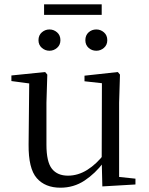

<svg xmlns="http://www.w3.org/2000/svg" viewBox="-20 -858 693 893"><path d="M210 -622Q190 -622 174.5 -635.5Q159 -649 159 -671Q159 -694 174.5 -707.5Q190 -721 210 -721Q230 -721 245.5 -707.5Q261 -694 261 -671Q261 -649 245.5 -635.5Q230 -622 210 -622ZM428 -622Q407 -622 392 -635.5Q377 -649 377 -671Q377 -694 392 -707.5Q407 -721 428 -721Q448 -721 463.5 -707.5Q479 -694 479 -671Q479 -649 463.5 -635.5Q448 -622 428 -622ZM185 -789V-838H453V-789ZM261 15Q190 15 151 -29.5Q112 -74 113 -186L116 -484L138 -467L33 -481V-507L190 -523L200 -511L196 -380V-185Q196 -105 221.5 -73Q247 -41 296 -41Q343 -41 386 -68Q429 -95 465 -142L488 -103H462Q423 -51 373 -18Q323 15 261 15ZM456 9 453 -114V-116L454 -471L373 -480V-506L528 -523L538 -511L534 -380V-35L610 -27V0Z"/></svg>

Font: Noto Serif JP
Style: Regular
Weight: 400
Designer: Ryoko NISHIZUKA  (kana & ideographs); Frank Grießhammer (Latin, Greek & Cyrillic); Wenlong ZHANG  (bopomofo); Sandoll Co
Foundry: Adobe
Version: Version 2.003-H1;hotconv 1.1.1;makeotfexe 2.6.0